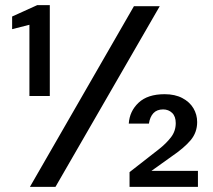

<svg xmlns="http://www.w3.org/2000/svg" viewBox="-20 -724 825 744"><path d="M94 -352V-628L27 -611V-660L124 -704H173V-352ZM96 0 499 -700H599L195 0ZM482 0V-57L596 -146Q624 -168 642.5 -192Q661 -216 661 -247Q661 -273 647 -286.5Q633 -300 612 -300Q588 -300 574.5 -285.5Q561 -271 557 -245H479Q482 -293 517 -326Q552 -359 618 -359Q658 -359 686.5 -344Q715 -329 729.5 -304.5Q744 -280 744 -251Q744 -211 719 -181Q694 -151 644 -117L567 -62H747V0Z"/></svg>

Font: DMSans_18ptMedium
Style: Regular
Weight: 500
Designer: Colophon Foundry, Jonny Pinhorn
Foundry: Colophon Foundry
Version: Version 4.004;gftools[0.9.30]